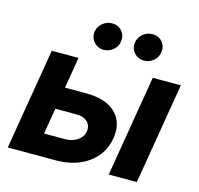

<svg xmlns="http://www.w3.org/2000/svg" viewBox="-110 -882 1036 999"><g transform="rotate(15 408.5 -382.5)"><path d="M223 -377.8H337Q443.9 -377.8 496.3 -326.5Q548.7 -275.2 534.8 -188.2Q520.2 -102.6 450.5 -51.3Q380.7 0 273.4 0H16L106.9 -545.5H251.1ZM560 0 650.9 -545.5H802.2L711.3 0ZM203.1 -258.9 179.7 -119H293.3Q331.7 -119 359.4 -138.1Q387.1 -157.3 391.7 -187.1Q397 -218.8 376.1 -238.8Q355.1 -258.9 317.5 -258.9ZM584.2 -620Q550.1 -620 529.3 -644.2Q508.5 -668.3 514.2 -701.3Q518.8 -728 541 -746.3Q563.2 -764.6 590.9 -764.6Q625 -764.6 645.1 -740.8Q665.1 -717 659.4 -683.2Q655.5 -657 633.7 -638.5Q611.9 -620 584.2 -620ZM366.8 -620Q333.1 -620 312.3 -644.4Q291.5 -668.7 296.9 -701.3Q301.5 -728 323.7 -746.3Q345.9 -764.6 373.6 -764.6Q407.7 -764.6 427.7 -740.8Q447.8 -717 442.1 -683.2Q438.2 -657 416.4 -638.5Q394.5 -620 366.8 -620Z"/></g></svg>

Font: Karasuma Gothic
Style: Bold Italic
Weight: 700
Italic angle: 9.39998°
Designer: Rasmus Andersson / Ryoko Nishizuka
Foundry: Genbu
Version: Version 1.00